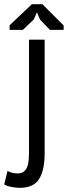

<svg xmlns="http://www.w3.org/2000/svg" viewBox="-46 -890 325 920"><path d="M93 -700H168V-157Q168 -75 141.5 -32.5Q115 10 49 10Q33 10 10.5 6Q-12 2 -26 -6L-10 -71Q0 -65 12.5 -62Q25 -59 38 -59Q56 -59 67 -67Q78 -75 84 -89.5Q90 -104 91.5 -124.5Q93 -145 93 -171ZM107 -870H157L259 -768V-747H193L146 -796L131 -831L116 -797L64 -747H0V-769Z"/></svg>

Font: PT Sans Narrow
Style: Regular
Weight: 400
Width: 3
Designer: A.Korolkova, O.Umpeleva, V.Yefimov
Foundry: ParaType Ltd
Version: Version 2.003W OFL